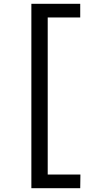

<svg xmlns="http://www.w3.org/2000/svg" viewBox="-20 -791 487 1010"><path d="M145 -771H402V-699H231V127H403L402 199H145Z"/></svg>

Font: Expletus Sans
Style: Regular
Weight: 400
Designer: Jasper de Waard
Foundry: Designtown
Version: Version 7.028